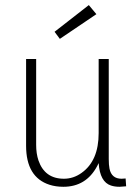

<svg xmlns="http://www.w3.org/2000/svg" viewBox="-20 -717 528 744"><path d="M443.4 6.8Q450.2 6.8 468.8 4.9L466.8 -25.4Q460 -24.4 451.2 -24.4Q412.1 -24.4 404.3 -63.5Q401.4 -78.1 401.4 -100.6V-488.3H362.3V-201.2Q362.3 -93.8 295.9 -46.9Q264.6 -24.4 227.5 -24.4Q153.3 -24.4 128.9 -95.7Q120.1 -122.1 120.1 -155.3V-488.3H81.1V-152.3Q81.1 -30.3 171.9 -1Q196.3 6.8 225.6 6.8Q313.5 6.8 356.4 -73.2Q359.4 -79.1 362.3 -85Q367.2 -11.7 410.2 2Q424.8 6.8 443.4 6.8ZM353.5 -662.1 324.2 -697.3 191.4 -593.8 211.9 -566.4Z"/></svg>

Font: Yaldevi Colombo ExtraLight
Style: Regular
Weight: 275
Designer: Sol Matas, Denzil Rajitha, Kosala Senevirathne and Pathum Egodawatta
Foundry: Mooniak
Version: Version 1.020 ; ttfautohint (v1.6)